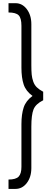

<svg xmlns="http://www.w3.org/2000/svg" viewBox="-20 -940 351 1211"><path d="M33.7 251.5V192.4Q80.1 192.4 97.7 173.8Q115.2 155.3 115.2 112.3V-156.2Q115.2 -219.2 129.2 -261.7Q143.1 -304.2 185.1 -335Q143.1 -365.2 129.2 -407.5Q115.2 -449.7 115.2 -513.7V-777.3Q115.2 -825.7 97.7 -843.5Q80.1 -861.3 33.7 -861.3V-919.9H77.6Q120.6 -919.9 149.2 -882.1Q177.7 -844.2 177.7 -787.6V-528.8Q177.7 -491.7 179.9 -469.5Q182.1 -447.3 189.7 -425.5Q197.3 -403.8 212.4 -389.2Q227.5 -374.5 252.4 -361.3V-307.6Q205.1 -284.2 191.4 -249.8Q177.7 -215.3 177.7 -141.1V120.1Q177.7 176.8 149.2 214.1Q120.6 251.5 77.6 251.5Z"/></svg>

Font: Now
Style: Regular
Weight: 400
Designer: Alfredo Marco Pradil
Foundry: Alfredo Marco Pradil
Version: Version 1.002;PS 001.002;hotconv 1.0.88;makeotf.lib2.5.64775